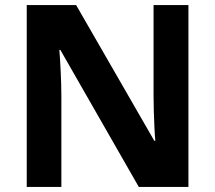

<svg xmlns="http://www.w3.org/2000/svg" viewBox="-20 -734 845 754"><path d="M720 0H525L217 -538H213Q216 -503 218.5 -450.5Q221 -398 221 -352V0H85V-714H279L586 -181H590Q588 -201 586.5 -232.5Q585 -264 584 -298Q583 -332 583 -360V-714H720Z"/></svg>

Font: Noto Sans Meetei Mayek
Style: Bold
Weight: 700
Designer: Monotype Design Team and Neelakash Kshetrimayum
Foundry: Monotype Imaging Inc.
Version: Version 2.002; ttfautohint (v1.8.4.7-5d5b)